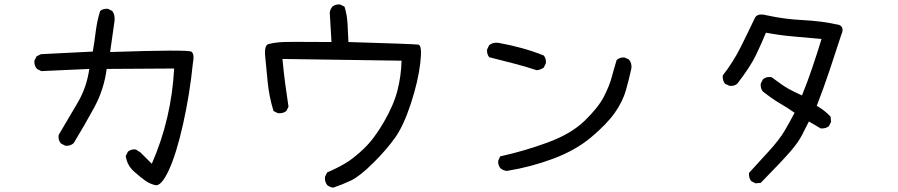

<svg xmlns="http://www.w3.org/2000/svg" viewBox="-20 -778 4040 864"><path d="M676.8 54.7Q653.3 48.8 632.8 34.2Q612.3 19.5 592.8 2Q551.8 -29.3 545.9 -76.2L555.7 -95.7Q569.3 -107.4 590.8 -105.5L612.3 -91.8L663.1 -41Q708 -143.6 732.9 -251Q757.8 -358.4 763.7 -469.7L460 -467.8Q448.2 -376 404.3 -294.9Q360.4 -213.9 311.5 -133.8Q295.9 -120.1 274.4 -122.1L254.9 -131.8Q240.2 -147.5 244.1 -170.9Q286.1 -243.2 328.1 -313.5Q370.1 -383.8 381.8 -467.8L166 -458L146.5 -467.8Q132.8 -483.4 134.8 -504.9L144.5 -524.4L164.1 -534.2L397.5 -545.9Q405.3 -590.8 411.1 -638.2Q417 -685.5 430.7 -728.5Q444.3 -740.2 465.8 -738.3L485.4 -728.5Q499 -709 495.1 -681.6L475.6 -543.9Q826.2 -555.7 841.3 -545.4Q856.4 -535.2 847.7 -491.2Q834 -354.5 803.7 -219.2Q773.4 -84 738.8 -10.3Q704.1 63.5 676.8 54.7Z M1479.5 66.4Q1463.9 64.5 1452.1 54.7Q1440.4 39.1 1442.4 17.6L1452.1 -2Q1493.2 -19.5 1531.2 -41.5Q1569.3 -63.5 1616.2 -107.9Q1663.1 -152.3 1707.5 -229Q1752 -305.7 1768.6 -371.1Q1785.2 -436.5 1787.1 -504.9L1251 -512.7Q1256.8 -450.2 1263.7 -399.4Q1270.5 -348.6 1278.3 -297.9L1268.6 -278.3Q1252.9 -266.6 1230.5 -268.6L1210.9 -278.3Q1191.4 -340.8 1184.6 -408.2Q1177.7 -475.6 1173.3 -524.9Q1168.9 -574.2 1188 -579.6Q1207 -585 1236.8 -587.9Q1266.6 -590.8 1471.7 -588.9L1463.9 -720.7Q1465.8 -736.3 1475.6 -748Q1489.3 -759.8 1510.7 -757.8L1530.3 -748Q1542 -710.9 1543.9 -670.9Q1545.9 -630.9 1547.9 -588.9Q1844.7 -580.1 1862.8 -577.1Q1880.9 -574.2 1871.1 -492.7Q1861.3 -411.1 1829.1 -312.5Q1796.9 -213.9 1758.8 -159.7Q1720.7 -105.5 1659.7 -44.9Q1598.6 15.6 1559.6 34.2Q1520.5 52.7 1479.5 66.4Z M2260.7 -8.8Q2245.1 -10.7 2233.4 -19.5Q2220.7 -32.2 2221.7 -53.7L2230.5 -74.2Q2337.9 -97.7 2444.3 -136.7Q2550.8 -175.8 2611.8 -235.4Q2672.9 -294.9 2697.8 -343.8Q2722.7 -392.6 2732.9 -431.2Q2743.2 -469.7 2754.9 -507.8Q2767.6 -520.5 2790 -519.5L2809.6 -510.7Q2824.2 -494.1 2821.3 -470.7Q2810.5 -420.9 2796.4 -371.1Q2782.2 -321.3 2746.6 -270.5Q2710.9 -219.7 2640.6 -160.6Q2570.3 -101.6 2469.7 -64Q2369.1 -26.4 2260.7 -8.8ZM2395.5 -461.9Q2342.8 -479.5 2288.6 -493.2Q2234.4 -506.8 2181.6 -520.5Q2169.9 -534.2 2171.9 -555.7L2181.6 -575.2Q2199.2 -588.9 2224.6 -585Q2278.3 -575.2 2328.1 -561.5Q2377.9 -547.9 2426.8 -528.3Q2438.5 -514.6 2436.5 -493.2L2426.8 -473.6Q2413.1 -463.9 2395.5 -461.9Z M3379.9 46.9 3360.4 37.1Q3348.6 21.5 3350.6 0Q3391.6 -44.9 3439.5 -97.2Q3487.3 -149.4 3510.7 -189.5Q3534.2 -229.5 3555.7 -270.5Q3522.5 -293.9 3490.2 -312.5Q3458 -331.1 3413.1 -366.2Q3401.4 -379.9 3403.3 -401.4L3413.1 -420.9Q3428.7 -434.6 3452.1 -430.7Q3501 -393.6 3527.3 -378.9Q3553.7 -364.3 3588.9 -348.6Q3614.3 -411.1 3635.7 -474.6Q3657.2 -538.1 3676.8 -602.5Q3614.3 -608.4 3551.8 -613.8Q3489.3 -619.1 3426.8 -630.9Q3405.3 -579.1 3380.9 -528.3Q3356.4 -477.5 3297.9 -401.4Q3284.2 -389.6 3262.7 -391.6L3242.2 -401.4Q3230.5 -417 3232.4 -438.5Q3278.3 -497.1 3311.5 -563Q3344.7 -628.9 3376 -695.3Q3386.7 -720.7 3430.7 -709Q3510.7 -691.4 3593.8 -687.5Q3676.8 -683.6 3755.9 -666Q3781.2 -655.3 3765.6 -621.1Q3739.3 -540 3712.9 -460.9Q3686.5 -381.8 3655.3 -301.8Q3690.4 -282.2 3717.8 -252.9L3719.7 -229.5L3710 -210Q3694.3 -198.2 3672.9 -200.2L3620.1 -231.4Q3604.5 -202.1 3589.8 -171.9Q3575.2 -141.6 3539.1 -99.1Q3502.9 -56.6 3403.3 44.9Z"/></svg>

Font: NaikaiFont
Style: Regular-Lite
Weight: 400
Version: Version 1.67